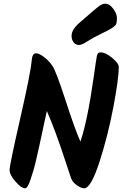

<svg xmlns="http://www.w3.org/2000/svg" viewBox="-20 -1034 671 1041"><path d="M524 -1006Q539 -1014 550 -1014Q574 -1014 594 -986.5Q614 -959 614 -937Q614 -915 610.5 -905.5Q607 -896 594.5 -887Q582 -878 570.5 -872Q559 -866 531.5 -852.5Q504 -839 487.5 -830Q471 -821 454 -810Q424 -790 407.5 -790Q391 -790 379.5 -804.5Q368 -819 368 -838.5Q368 -858 380 -876.5Q392 -895 416.5 -915.5Q441 -936 459.5 -952.5Q478 -969 487 -976.5Q496 -984 507 -993Q518 -1002 524 -1006ZM524 -750Q553 -750 588.5 -720Q624 -690 624 -671Q624 -608 594.5 -452.5Q565 -297 519 -155Q473 -13 436 -13Q421 -13 397 -29.5Q373 -46 365 -68.5Q357 -91 334 -162Q281 -325 234 -432Q227 -402 215.5 -347Q204 -292 197 -260.5Q190 -229 180 -184.5Q170 -140 162.5 -114Q155 -88 146 -62Q130 -13 116 -13Q96 -13 64 -49.5Q32 -86 32 -112.5Q32 -139 89.5 -391Q147 -643 152 -707Q155 -745 175 -745Q192 -745 218.5 -725Q245 -705 264.5 -676.5Q284 -648 335 -491Q386 -334 416 -266Q455 -382 488 -616Q501 -709 505 -729.5Q509 -750 524 -750Z"/></svg>

Font: Kalam
Style: Bold
Weight: 700
Version: Version 2.001;PS 1.0;hotconv 1.0.79;makeotf.lib2.5.61930; tt